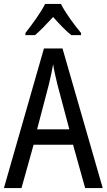

<svg xmlns="http://www.w3.org/2000/svg" viewBox="-20 -963 547 983"><path d="M292 -943H211C190 -900 146 -840 110 -794V-783H159C187 -806 219 -841 252 -876C283 -841 314 -808 345 -783H395V-794C360 -836 314 -898 292 -943ZM416 0H506L300 -715H205L0 0H90L152 -222H354ZM274 -530 335 -301H170L230 -530C238 -562 246 -600 252 -634C256 -605 267 -560 274 -530Z"/></svg>

Font: Noto Sans Lao UI Cond
Style: Regular
Weight: 400
Width: 3
Designer: Monotype Design Team
Foundry: Monotype Imaging Inc.
Version: Version 2.000